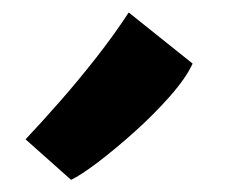

<svg xmlns="http://www.w3.org/2000/svg" viewBox="-20 -903 362 308"><path d="M94 -614.5 21 -679.5Q45.5 -705.5 75 -739Q104.5 -772.5 133.8 -809.8Q163 -847 186.5 -883L289 -801Q278.5 -778 252.8 -748.8Q227 -719.5 195.8 -691.5Q164.5 -663.5 136.8 -642.5Q109 -621.5 94 -614.5Z"/></svg>

Font: Koeln Type Sans
Style: Bold
Weight: 700
Designer: Eben Sorkin
Foundry: Eben Sorkin
Version: Version 2.001